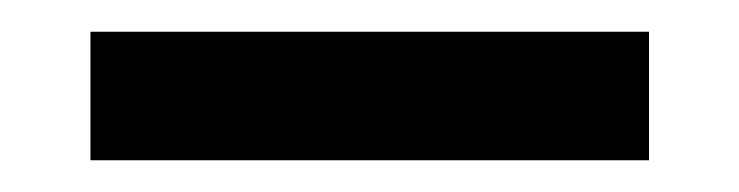

<svg xmlns="http://www.w3.org/2000/svg" viewBox="-20 -653 466 121"><path d="M37 -633H389V-552H37Z"/></svg>

Font: Pridi Medium
Style: Regular
Weight: 500
Designer: Katatrad Team
Foundry: CadsonDemak
Version: Version 1.001